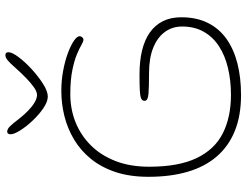

<svg xmlns="http://www.w3.org/2000/svg" viewBox="-119 -737 893 695"><g transform="rotate(-90 327.5 -389.5)"><path d="M331 36.5Q256.5 36.5 201 14Q145.5 -8.5 108.5 -51.5Q71.5 -94.5 53.2 -156.8Q35 -219 35 -298.5Q35 -366 52.2 -417.8Q69.5 -469.5 99.8 -506.8Q130 -544 169.8 -567.8Q209.5 -591.5 254.5 -602.8Q299.5 -614 346 -614Q384.5 -614 420 -607.2Q455.5 -600.5 483.5 -590Q511.5 -579.5 527.8 -568.2Q544 -557 544 -547.5Q544 -543 540.2 -538.5Q536.5 -534 531 -534Q525 -534 512.5 -541.2Q500 -548.5 478 -557.8Q456 -567 420.8 -574.2Q385.5 -581.5 333.5 -581.5Q280.5 -581.5 233.2 -562.8Q186 -544 149.5 -507.8Q113 -471.5 92.2 -418.2Q71.5 -365 71.5 -296Q71.5 -189.5 102.8 -124.2Q134 -59 192.5 -29.5Q251 0 331.5 0Q384 0 429 -10.8Q474 -21.5 507.8 -43.5Q541.5 -65.5 560.2 -98.8Q579 -132 579 -176.5Q579 -212 559.5 -239Q540 -266 502.5 -281.2Q465 -296.5 411 -296.5Q361.5 -296.5 335.8 -298.5Q310 -300.5 310 -312.5Q310 -321.5 319 -325.2Q328 -329 349 -330Q370 -331 406 -331Q454 -331 492.2 -321.8Q530.5 -312.5 557.2 -293.8Q584 -275 598.2 -246.5Q612.5 -218 612.5 -180Q612.5 -124.5 592 -83.5Q571.5 -42.5 534 -16Q496.5 10.5 445 23.5Q393.5 36.5 331 36.5ZM325.5 -663Q307 -663 283.8 -678.8Q260.5 -694.5 238.8 -717.5Q217 -740.5 203 -762.8Q189 -785 189 -798Q189 -803.5 191.5 -806.8Q194 -810 198 -810Q208 -810 218.2 -799.5Q228.5 -789 247 -764.5Q260 -748 274.8 -733.8Q289.5 -719.5 304.2 -710.8Q319 -702 331.5 -702Q343 -702 358.8 -713Q374.5 -724 392.2 -741.2Q410 -758.5 426.5 -777Q447 -800.5 457 -808.5Q467 -816.5 475.5 -816.5Q486 -816.5 486 -805.5Q486 -792.5 468.5 -769Q451 -745.5 424.5 -721.2Q398 -697 371.2 -680Q344.5 -663 325.5 -663Z"/></g></svg>

Font: Gluten Thin
Style: Regular
Weight: 100
Designer: Tyler Finck
Foundry: Etcetera Type Company
Version: Version 1.300